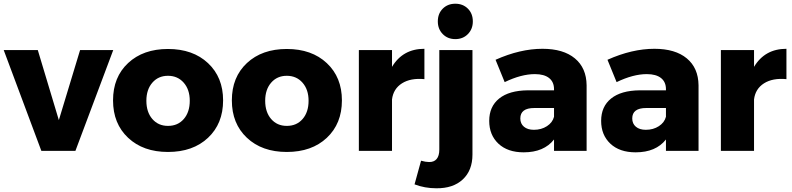

<svg xmlns="http://www.w3.org/2000/svg" viewBox="-25 -810 4253 1031"><path d="M-5 -541H178L291 -165L405 -541H583L380 0H197Z M877 -547Q1011 -547 1092 -471Q1173 -395 1173 -271Q1173 -146 1092 -70Q1011 6 877 6Q744 6 663 -70Q582 -146 582 -271Q582 -396 663 -471.5Q744 -547 877 -547ZM761 -269Q761 -208 793 -171Q825 -134 877 -134Q930 -134 962 -171Q994 -208 994 -269Q994 -329 961.5 -366Q929 -403 877 -403Q825 -403 793 -366Q761 -329 761 -269Z M1515 -547Q1649 -547 1730 -471Q1811 -395 1811 -271Q1811 -146 1730 -70Q1649 6 1515 6Q1382 6 1301 -70Q1220 -146 1220 -271Q1220 -396 1301 -471.5Q1382 -547 1515 -547ZM1399 -269Q1399 -208 1431 -171Q1463 -134 1515 -134Q1568 -134 1600 -171Q1632 -208 1632 -269Q1632 -329 1599.5 -366Q1567 -403 1515 -403Q1463 -403 1431 -366Q1399 -329 1399 -269Z M2080 -451Q2138 -548 2254 -548V-385Q2180 -392 2133.5 -362.5Q2087 -333 2080 -276V0H1902V-541H2080Z M2514 -695Q2514 -654 2487.5 -627Q2461 -600 2420 -600Q2379 -600 2352.5 -627Q2326 -654 2326 -695Q2326 -737 2352.5 -763.5Q2379 -790 2420 -790Q2461 -790 2487.5 -763.5Q2514 -737 2514 -695ZM2236 53Q2261 60 2278 60Q2305 61 2319.5 44Q2334 27 2334 -7V-541H2512V20Q2512 105 2460 153.5Q2408 202 2318 201Q2256 201 2201 180Z M2888 -548Q3000 -548 3062 -496.5Q3124 -445 3125 -352V0H2950V-61Q2896 8 2787 8Q2701 8 2651.5 -38.5Q2602 -85 2602 -161Q2602 -238 2655.5 -281Q2709 -324 2809 -325H2950V-331Q2950 -370 2923.5 -391Q2897 -412 2847 -412Q2774 -412 2685 -369L2636 -489Q2768 -548 2888 -548ZM2842 -113Q2882 -113 2912 -132.5Q2942 -152 2950 -183V-230H2844Q2769 -230 2769 -174Q2769 -146 2788.5 -129.5Q2808 -113 2842 -113Z M3489 -548Q3601 -548 3663 -496.5Q3725 -445 3726 -352V0H3551V-61Q3497 8 3388 8Q3302 8 3252.5 -38.5Q3203 -85 3203 -161Q3203 -238 3256.5 -281Q3310 -324 3410 -325H3551V-331Q3551 -370 3524.5 -391Q3498 -412 3448 -412Q3375 -412 3286 -369L3237 -489Q3369 -548 3489 -548ZM3443 -113Q3483 -113 3513 -132.5Q3543 -152 3551 -183V-230H3445Q3370 -230 3370 -174Q3370 -146 3389.5 -129.5Q3409 -113 3443 -113Z M4024 -451Q4082 -548 4198 -548V-385Q4124 -392 4077.5 -362.5Q4031 -333 4024 -276V0H3846V-541H4024Z"/></svg>

Font: Montserrat arm
Style: Bold
Weight: 700
Designer: Julieta Ulanovsky
Foundry: Julieta Ulanovsky
Version: Version 6.000;PS 006.000;hotconv 1.0.88;makeotf.lib2.5.64775